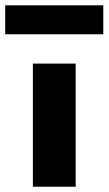

<svg xmlns="http://www.w3.org/2000/svg" viewBox="-47 -706 411 726"><path d="M77.3 0V-465.5H239.1V0ZM-27.3 -576.4V-685.9H343.6V-576.4Z"/></svg>

Font: Spartan ExtBd
Style: Regular
Weight: 800
Designer: Matt Bailey, Mirko Velimirovic
Foundry: Matt Bailey
Version: Version 1.005